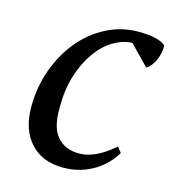

<svg xmlns="http://www.w3.org/2000/svg" viewBox="-85 -583 601 667"><g transform="rotate(15 215.5 -250.0)"><path d="M382 -89Q371 -70 354 -52Q337 -34 314 -19.5Q291 -5 262.5 3.5Q234 12 200 12Q126 12 83 -35Q40 -82 40 -163Q40 -235 63 -298.5Q86 -362 125.5 -409.5Q165 -457 218.5 -484.5Q272 -512 333 -512Q371 -512 395 -506Q419 -500 431 -489Q431 -486 431 -483Q431 -475 429 -463Q427 -451 421.5 -438Q416 -425 407.5 -414Q399 -403 390 -399L322 -469Q288 -468 254.5 -448Q221 -428 194.5 -391Q168 -354 152 -303Q136 -252 136 -190Q136 -186 136 -183Q135 -114 163.5 -82Q192 -50 241 -50Q262 -50 280.5 -56Q299 -62 315 -71Q331 -80 344 -90Q357 -100 367 -108Z"/></g></svg>

Font: PTSerif
Style: Italic
Weight: 400
Italic angle: -12°
Designer: A.Korolkova, O.Umpeleva, V.Yefimov
Foundry: ParaType Ltd
Version: Version 1.000W OFL; ttfautohint (v1.2) -l 8 -r 50 -G 200 -x 